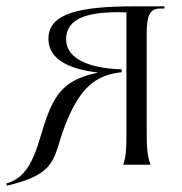

<svg xmlns="http://www.w3.org/2000/svg" viewBox="-50 -520 575 606"><path d="M413 -105V-413C413 -469 422 -493 455 -493H469V-500H374C196 -500 108 -476 103 -404C99 -341 154 -303 260 -291C166 -271 131 -236 101 -159C69 -79 60 35 -30 59L-28 66C135 28 116 -22 155 -123C202 -246 255 -284 334 -292V-301C220 -305 153 -340 159 -404C164 -454 210 -486 349 -481V-95C349 -45 347 -25 339 0H425C415 -30 413 -50 413 -105Z"/></svg>

Font: Sinistre
Style: Regular
Weight: 400
Designer: Jules Durand
Foundry: Collletttivo
Version: Version 69.420;Glyphs 3.2 (3217)